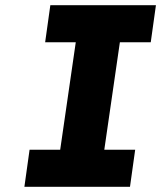

<svg xmlns="http://www.w3.org/2000/svg" viewBox="-20 -720 621 740"><path d="M74 0 94 -143H212L272 -557H154L174 -700H581L561 -557H442L382 -143H501L481 0Z"/></svg>

Font: Lexend
Style: Bold Italic
Weight: 700
Italic angle: -8.13011°
Designer: Bonnie Shaver-Troup, Thomas Jockin
Foundry: Lexend
Version: Version 1.007